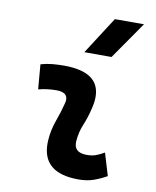

<svg xmlns="http://www.w3.org/2000/svg" viewBox="-89 -863 763 941"><g transform="rotate(10 293.0 -392.5)"><path d="M471.7 -142.6 505.4 -31.2Q475.6 -14.2 442.4 -2.2Q409.2 9.8 366.2 9.8Q186.5 9.8 186.5 -137.2Q186.5 -145 187 -153.3Q190.4 -205.6 208 -253.9Q225.6 -302.2 236.3 -345.2Q239.3 -355.5 239.3 -364.3Q239.3 -401.9 184.6 -401.9Q138.2 -401.9 95.2 -390.6L85 -513.7Q113.8 -522 142.6 -524.7Q171.4 -527.3 200.2 -527.3Q378.9 -527.3 378.9 -402.3Q378.9 -376.5 371.1 -345.2Q359.9 -297.4 343.3 -258.3Q326.7 -219.2 323.2 -172.4Q319.3 -115.7 385.3 -115.7Q409.7 -115.7 428 -121.8Q446.3 -127.9 471.7 -142.6ZM286.6 -609.4 405.8 -794.9H550.8L421.9 -609.4Z"/></g></svg>

Font: CaskaydiaCove NF
Style: Bold Italic
Weight: 700
Italic angle: -10°
Designer: Aaron Bell
Foundry: Saja Typeworks
Version: Version 2111.001; VTT 6.35;Nerd Fonts 3.2.1